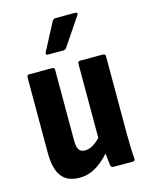

<svg xmlns="http://www.w3.org/2000/svg" viewBox="-109 -775 664 853"><g transform="rotate(-15 223.0 -348.5)"><path d="M151 8Q95 8 68.5 -27Q42 -62 42 -135V-483Q42 -494 54 -494H158Q169 -494 169 -483V-157Q169 -128 178 -115.5Q187 -103 205 -103Q226 -103 247 -117Q268 -131 289 -156L303 -83Q273 -44 234.5 -18Q196 8 151 8ZM308 0Q298 0 295 -11Q293 -28 290.5 -51.5Q288 -75 288 -94L276 -130V-483Q276 -494 288 -494H392Q403 -494 403 -483V-127Q403 -94 404 -65Q405 -36 407 -13Q409 0 397 0ZM156 -557Q143 -557 149 -570L215 -696Q221 -705 230 -705H321Q327 -705 329 -701Q331 -697 327 -692L242 -566Q237 -557 226 -557Z"/></g></svg>

Font: Sofia Sans Condensed ExtraBold
Style: Regular
Weight: 800
Designer: Botio Nikoltchev, Ani Petrova
Foundry: lettersoup
Version: Version 4.101